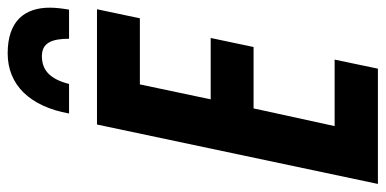

<svg xmlns="http://www.w3.org/2000/svg" viewBox="-268 -714 981 488"><g transform="rotate(-90 222.0 -470.5)"><path d="M177 -785H252C265 -835 288 -854 323 -854C357 -854 367 -828 367 -785H441C444 -802 446 -819 446 -834C446 -897 413 -941 330 -941C250 -941 195 -885 177 -785ZM-2 0H291L314 -110H145L190 -316H346L369 -425H213L251 -605H419L442 -714H149Z"/></g></svg>

Font: Noto Sans ExtraCondensed
Style: Bold Italic
Weight: 700
Width: 2
Italic angle: -12°
Designer: Monotype Design Team
Foundry: Monotype Imaging Inc.
Version: Version 2.013